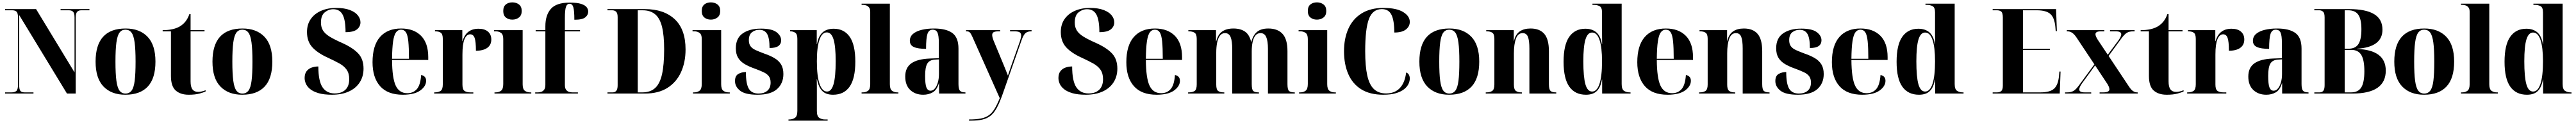

<svg xmlns="http://www.w3.org/2000/svg" viewBox="-20 -791 21773 1040"><path d="M23 0V-10H78Q104 -10 118 -21.5Q132 -33 132 -74V-644Q132 -682 119 -693Q106 -704 84 -704H23V-714H285L610 -179V-644Q610 -680 597.5 -692Q585 -704 563 -704H492V-714H736V-704H667Q644 -704 632 -691Q620 -678 620 -640V0H546L142 -664V-74Q142 -33 153 -21.5Q164 -10 188 -10H263V0Z M1039 10Q922 10 855 -59.5Q788 -129 788 -270Q788 -550 1042 -550Q1160 -550 1227 -480.5Q1294 -411 1294 -270Q1294 -129 1229.5 -59.5Q1165 10 1039 10ZM1041 0Q1073 0 1092 -24.5Q1111 -49 1118.5 -108Q1126 -167 1126 -270Q1126 -373 1118 -432Q1110 -491 1091.5 -515.5Q1073 -540 1040 -540Q1009 -540 990.5 -515.5Q972 -491 964 -432Q956 -373 956 -270Q956 -167 964 -108Q972 -49 990.5 -24.5Q1009 0 1041 0Z M1575 10Q1506 10 1465.5 -25.5Q1425 -61 1425 -149V-526H1355V-536Q1445 -536 1499 -567Q1557 -601 1581 -672H1591V-536H1709V-526H1591V-103Q1591 -56 1607 -35Q1623 -14 1655 -14Q1682 -14 1718 -28V-18Q1701 -9 1665 0.5Q1629 10 1575 10Z M2027 10Q1910 10 1843 -59.5Q1776 -129 1776 -270Q1776 -550 2030 -550Q2148 -550 2215 -480.5Q2282 -411 2282 -270Q2282 -129 2217.5 -59.5Q2153 10 2027 10ZM2029 0Q2061 0 2080 -24.5Q2099 -49 2106.5 -108Q2114 -167 2114 -270Q2114 -373 2106 -432Q2098 -491 2079.5 -515.5Q2061 -540 2028 -540Q1997 -540 1978.5 -515.5Q1960 -491 1952 -432Q1944 -373 1944 -270Q1944 -167 1952 -108Q1960 -49 1978.5 -24.5Q1997 0 2029 0Z M2787 10Q2717 10 2672 -3.5Q2627 -17 2601.5 -38Q2576 -59 2565.5 -83.5Q2555 -108 2555 -131Q2555 -168 2572 -189.5Q2589 -211 2615.5 -220Q2642 -229 2671 -229Q2671 -106 2706 -53.5Q2741 -1 2810 -1Q2867 -1 2899.5 -32Q2932 -63 2932 -122Q2932 -171 2910 -202Q2888 -233 2848 -255Q2808 -277 2754 -302Q2665 -342 2620 -391.5Q2575 -441 2575 -520Q2575 -584 2606.5 -629.5Q2638 -675 2694 -699.5Q2750 -724 2821 -724Q2891 -724 2937 -706.5Q2983 -689 3005 -661Q3027 -633 3027 -602Q3027 -567 2998 -543Q2969 -519 2901 -519Q2901 -620 2876.5 -666.5Q2852 -713 2797 -713Q2758 -713 2725.5 -687Q2693 -661 2693 -600Q2693 -561 2710.5 -533Q2728 -505 2767 -481Q2806 -457 2872 -428Q2963 -387 3008 -339Q3053 -291 3053 -211Q3053 -145 3021 -95Q2989 -45 2929 -17.5Q2869 10 2787 10Z M3385 10Q3257 10 3193 -62.5Q3129 -135 3129 -265Q3129 -406 3192 -478Q3255 -550 3371 -550Q3478 -550 3539 -488.5Q3600 -427 3600 -308V-284H3294Q3295 -131 3325 -67Q3355 -3 3423 -3Q3473 -3 3503.5 -37.5Q3534 -72 3540 -157Q3582 -148 3582 -108Q3582 -62 3532.5 -26Q3483 10 3385 10ZM3437 -294Q3437 -388 3431.5 -441.5Q3426 -495 3411.5 -517.5Q3397 -540 3370 -540Q3344 -540 3327.5 -517.5Q3311 -495 3303 -441.5Q3295 -388 3294 -294Z M3650 0V-10H3655Q3686 -10 3704.5 -22.5Q3723 -35 3723 -78V-462Q3723 -502 3706.5 -514Q3690 -526 3660 -526H3657V-536H3888V-443H3890Q3920 -548 4025 -548Q4077 -548 4105 -523.5Q4133 -499 4133 -457Q4133 -411 4099 -386.5Q4065 -362 4003 -362Q4003 -440 3992 -470.5Q3981 -501 3954 -501Q3924 -501 3906.5 -460Q3889 -419 3889 -329V-76Q3889 -34 3907 -22Q3925 -10 3956 -10H3981V0Z M4311 -625Q4278 -625 4256 -643Q4234 -661 4234 -698Q4234 -736 4256 -753.5Q4278 -771 4311 -771Q4343 -771 4366.5 -753.5Q4390 -736 4390 -698Q4390 -661 4366.5 -643Q4343 -625 4311 -625ZM4160 0V-10H4171Q4197 -10 4215.5 -24Q4234 -38 4234 -81V-461Q4234 -500 4215 -513Q4196 -526 4172 -526H4156V-536H4398V-79Q4398 -37 4416.5 -23.5Q4435 -10 4460 -10H4471V0Z M4504 0V-10H4528Q4539 -10 4553.5 -14Q4568 -18 4579 -31.5Q4590 -45 4590 -73V-526H4508V-536H4590V-569Q4590 -663 4636.5 -716Q4683 -769 4796 -769Q4859 -769 4892.5 -758Q4926 -747 4939 -730Q4952 -713 4952 -694Q4952 -664 4927 -644Q4902 -624 4835 -624Q4835 -700 4826.5 -729.5Q4818 -759 4795 -759Q4773 -759 4764 -733Q4755 -707 4755 -639V-536H4883V-526H4755V-73Q4755 -45 4765.5 -31.5Q4776 -18 4790.5 -14Q4805 -10 4817 -10H4865V0Z M5115 0V-10H5160Q5179 -10 5190 -24Q5201 -38 5201 -70V-646Q5201 -679 5188.5 -691.5Q5176 -704 5155 -704H5115V-714H5432Q5592 -714 5683.5 -628.5Q5775 -543 5775 -373Q5775 -264 5736 -179.5Q5697 -95 5621 -47.5Q5545 0 5432 0ZM5411 -10Q5477 -10 5517.5 -46.5Q5558 -83 5576 -163Q5594 -243 5594 -374Q5594 -492 5576 -564.5Q5558 -637 5517.5 -670.5Q5477 -704 5412 -704H5371V-10Z M5989 -625Q5956 -625 5934 -643Q5912 -661 5912 -698Q5912 -736 5934 -753.5Q5956 -771 5989 -771Q6021 -771 6044.5 -753.5Q6068 -736 6068 -698Q6068 -661 6044.5 -643Q6021 -625 5989 -625ZM5838 0V-10H5849Q5875 -10 5893.5 -24Q5912 -38 5912 -81V-461Q5912 -500 5893 -513Q5874 -526 5850 -526H5834V-536H6076V-79Q6076 -37 6094.5 -23.5Q6113 -10 6138 -10H6149V0Z M6383 10Q6280 10 6236.5 -24Q6193 -58 6193 -106Q6193 -150 6221.5 -166Q6250 -182 6285 -182Q6285 -83 6309.5 -41.5Q6334 0 6392 0Q6438 0 6466 -23.5Q6494 -47 6494 -93Q6494 -127 6478.5 -147Q6463 -167 6434 -180.5Q6405 -194 6365 -209Q6313 -227 6276 -248.5Q6239 -270 6219.5 -302Q6200 -334 6200 -383Q6200 -468 6258 -508.5Q6316 -549 6412 -549Q6504 -549 6543.5 -519Q6583 -489 6583 -450Q6583 -419 6559.5 -402Q6536 -385 6485 -385Q6485 -469 6464.5 -504Q6444 -539 6398 -539Q6363 -539 6336.5 -518.5Q6310 -498 6310 -451Q6310 -420 6324 -400.5Q6338 -381 6367.5 -367.5Q6397 -354 6443 -337Q6490 -321 6526 -300Q6562 -279 6582 -247Q6602 -215 6602 -165Q6602 -86 6548.5 -38Q6495 10 6383 10Z M6645 229V219H6652Q6679 219 6699.5 205.5Q6720 192 6720 147V-463Q6720 -502 6702.5 -514Q6685 -526 6662 -526H6659V-536H6884V-418H6886Q6898 -485 6933 -516.5Q6968 -548 7027 -548Q7115 -548 7162.5 -480Q7210 -412 7210 -270Q7210 -127 7162 -58.5Q7114 10 7022 10Q6962 10 6930.5 -22Q6899 -54 6886 -122H6884Q6885 -89 6885 -55Q6885 -21 6885 13V147Q6885 192 6905.5 205.5Q6926 219 6953 219H6976V229ZM6971 -17Q7008 -17 7026 -79Q7044 -141 7044 -274Q7044 -399 7026 -458Q7008 -517 6969 -517Q6928 -517 6906.5 -453.5Q6885 -390 6885 -273Q6885 -148 6907.5 -82.5Q6930 -17 6971 -17Z M7263 0V-10H7274Q7299 -10 7317.5 -23.5Q7336 -37 7336 -79V-691Q7336 -717 7325 -729.5Q7314 -742 7299.5 -746Q7285 -750 7274 -750H7263V-760H7502V-79Q7502 -37 7520.5 -23.5Q7539 -10 7564 -10H7574V0Z M7784 10Q7717 10 7674.5 -30Q7632 -70 7632 -144Q7632 -219 7683.5 -255.5Q7735 -292 7840 -296L7916 -299V-427Q7916 -491 7904.5 -515.5Q7893 -540 7864 -540Q7832 -540 7820 -505Q7808 -470 7808 -378Q7739 -378 7705 -393.5Q7671 -409 7671 -446Q7671 -482 7698.5 -505Q7726 -528 7772.5 -539Q7819 -550 7874 -550Q7978 -550 8030 -512Q8082 -474 8082 -380V-81Q8082 -39 8094 -24.5Q8106 -10 8138 -10H8141V0H7918V-86H7916Q7899 -30 7864 -10Q7829 10 7784 10ZM7846 -24Q7867 -24 7883 -43.5Q7899 -63 7908 -95Q7917 -127 7917 -165V-289L7882 -287Q7836 -284 7818 -252.5Q7800 -221 7800 -150Q7800 -79 7811 -51.5Q7822 -24 7846 -24Z M8171 219Q8231 219 8271.5 211Q8312 203 8339.5 183Q8367 163 8388 128Q8409 93 8431 39L8200 -479Q8188 -506 8178.5 -516Q8169 -526 8153 -526H8146V-536H8434L8435 -526H8422Q8392 -526 8379.5 -519Q8367 -512 8367 -495Q8367 -478 8379 -447L8464 -242Q8476 -213 8484 -192.5Q8492 -172 8500 -152Q8507 -174 8514 -193.5Q8521 -213 8527 -232L8601 -441Q8612 -474 8612 -491Q8612 -510 8599 -518Q8586 -526 8556 -526H8518V-536H8700V-526H8697Q8665 -526 8648 -510.5Q8631 -495 8616 -453L8452 14Q8428 81 8404.5 123.5Q8381 166 8352 188.5Q8323 211 8284 220Q8245 229 8191 229H8171Z M9159 10Q9089 10 9044 -3.5Q8999 -17 8973.5 -38Q8948 -59 8937.5 -83.5Q8927 -108 8927 -131Q8927 -168 8944 -189.5Q8961 -211 8987.5 -220Q9014 -229 9043 -229Q9043 -106 9078 -53.5Q9113 -1 9182 -1Q9239 -1 9271.5 -32Q9304 -63 9304 -122Q9304 -171 9282 -202Q9260 -233 9220 -255Q9180 -277 9126 -302Q9037 -342 8992 -391.5Q8947 -441 8947 -520Q8947 -584 8978.5 -629.5Q9010 -675 9066 -699.5Q9122 -724 9193 -724Q9263 -724 9309 -706.5Q9355 -689 9377 -661Q9399 -633 9399 -602Q9399 -567 9370 -543Q9341 -519 9273 -519Q9273 -620 9248.5 -666.5Q9224 -713 9169 -713Q9130 -713 9097.5 -687Q9065 -661 9065 -600Q9065 -561 9082.5 -533Q9100 -505 9139 -481Q9178 -457 9244 -428Q9335 -387 9380 -339Q9425 -291 9425 -211Q9425 -145 9393 -95Q9361 -45 9301 -17.5Q9241 10 9159 10Z M9757 10Q9629 10 9565 -62.5Q9501 -135 9501 -265Q9501 -406 9564 -478Q9627 -550 9743 -550Q9850 -550 9911 -488.5Q9972 -427 9972 -308V-284H9666Q9667 -131 9697 -67Q9727 -3 9795 -3Q9845 -3 9875.5 -37.5Q9906 -72 9912 -157Q9954 -148 9954 -108Q9954 -62 9904.5 -26Q9855 10 9757 10ZM9809 -294Q9809 -388 9803.5 -441.5Q9798 -495 9783.5 -517.5Q9769 -540 9742 -540Q9716 -540 9699.5 -517.5Q9683 -495 9675 -441.5Q9667 -388 9666 -294Z M10023 0V-10H10030Q10059 -10 10077.5 -21.5Q10096 -33 10096 -77V-462Q10096 -503 10077.5 -514.5Q10059 -526 10031 -526H10025V-536H10259V-442H10261Q10275 -500 10311.5 -525Q10348 -550 10406 -550Q10465 -550 10503 -524.5Q10541 -499 10556 -437H10558Q10571 -492 10605 -521Q10639 -550 10701 -550Q10780 -550 10821.5 -504.5Q10863 -459 10863 -358V-80Q10863 -34 10876 -22Q10889 -10 10921 -10H10925V0H10698V-379Q10698 -444 10683.5 -477.5Q10669 -511 10635 -511Q10608 -511 10591.5 -490Q10575 -469 10568 -434Q10561 -399 10561 -357V-80Q10561 -34 10573.5 -22Q10586 -10 10619 -10H10622V0H10396V-379Q10396 -444 10382.5 -477.5Q10369 -511 10335 -511Q10308 -511 10291.5 -488.5Q10275 -466 10268 -428.5Q10261 -391 10261 -346V-75Q10261 -33 10277.5 -21.5Q10294 -10 10323 -10H10329V0Z M11112 -625Q11079 -625 11057 -643Q11035 -661 11035 -698Q11035 -736 11057 -753.5Q11079 -771 11112 -771Q11144 -771 11167.5 -753.5Q11191 -736 11191 -698Q11191 -661 11167.5 -643Q11144 -625 11112 -625ZM10961 0V-10H10972Q10998 -10 11016.5 -24Q11035 -38 11035 -81V-461Q11035 -500 11016 -513Q10997 -526 10973 -526H10957V-536H11199V-79Q11199 -37 11217.5 -23.5Q11236 -10 11261 -10H11272V0Z M11673 10Q11560 10 11486.5 -36Q11413 -82 11377 -165Q11341 -248 11341 -358Q11341 -466 11378 -548.5Q11415 -631 11489.5 -677.5Q11564 -724 11674 -724Q11784 -724 11840.5 -689.5Q11897 -655 11897 -606Q11897 -568 11864.5 -542Q11832 -516 11766 -516Q11766 -618 11742 -666Q11718 -714 11661 -714Q11583 -714 11551.5 -630.5Q11520 -547 11520 -358Q11520 -232 11537.5 -153Q11555 -74 11594 -37.5Q11633 -1 11697 -1Q11770 -1 11813 -46.5Q11856 -92 11866 -178Q11883 -172 11890 -158Q11897 -144 11897 -127Q11897 -106 11886.5 -82.5Q11876 -59 11850.5 -38Q11825 -17 11781.5 -3.5Q11738 10 11673 10Z M12229 10Q12112 10 12045 -59.5Q11978 -129 11978 -270Q11978 -550 12232 -550Q12350 -550 12417 -480.5Q12484 -411 12484 -270Q12484 -129 12419.5 -59.5Q12355 10 12229 10ZM12231 0Q12263 0 12282 -24.5Q12301 -49 12308.5 -108Q12316 -167 12316 -270Q12316 -373 12308 -432Q12300 -491 12281.5 -515.5Q12263 -540 12230 -540Q12199 -540 12180.5 -515.5Q12162 -491 12154 -432Q12146 -373 12146 -270Q12146 -167 12154 -108Q12162 -49 12180.5 -24.5Q12199 0 12231 0Z M12539 0V-10H12546Q12576 -10 12594 -22.5Q12612 -35 12612 -77V-463Q12612 -502 12595 -514Q12578 -526 12549 -526H12543V-536H12776V-446H12778Q12791 -501 12826.5 -525.5Q12862 -550 12918 -550Q12995 -550 13034 -504.5Q13073 -459 13073 -358V-80Q13073 -36 13086 -23Q13099 -10 13131 -10H13135V0H12908V-380Q12908 -449 12895.5 -480Q12883 -511 12851 -511Q12811 -511 12794 -463.5Q12777 -416 12777 -341V-75Q12777 -35 12793.5 -22.5Q12810 -10 12839 -10H12845V0Z M13386 10Q13294 10 13245.5 -58Q13197 -126 13197 -269Q13197 -412 13245 -480Q13293 -548 13381 -548Q13439 -548 13474.5 -517Q13510 -486 13521 -418H13523Q13522 -472 13522 -516.5Q13522 -561 13522 -590V-686Q13522 -728 13501 -739Q13480 -750 13452 -750H13441V-760H13688V-81Q13688 -36 13708 -23Q13728 -10 13755 -10H13763V0H13523V-118H13521Q13510 -53 13478 -21.5Q13446 10 13386 10ZM13438 -17Q13479 -17 13500.5 -82Q13522 -147 13522 -273Q13522 -390 13501 -453Q13480 -516 13438 -516Q13400 -516 13382 -457.5Q13364 -399 13364 -273Q13364 -140 13381.5 -78.5Q13399 -17 13438 -17Z M14076 10Q13948 10 13884 -62.5Q13820 -135 13820 -265Q13820 -406 13883 -478Q13946 -550 14062 -550Q14169 -550 14230 -488.5Q14291 -427 14291 -308V-284H13985Q13986 -131 14016 -67Q14046 -3 14114 -3Q14164 -3 14194.5 -37.5Q14225 -72 14231 -157Q14273 -148 14273 -108Q14273 -62 14223.5 -26Q14174 10 14076 10ZM14128 -294Q14128 -388 14122.5 -441.5Q14117 -495 14102.5 -517.5Q14088 -540 14061 -540Q14035 -540 14018.5 -517.5Q14002 -495 13994 -441.5Q13986 -388 13985 -294Z M14342 0V-10H14349Q14379 -10 14397 -22.5Q14415 -35 14415 -77V-463Q14415 -502 14398 -514Q14381 -526 14352 -526H14346V-536H14579V-446H14581Q14594 -501 14629.5 -525.5Q14665 -550 14721 -550Q14798 -550 14837 -504.5Q14876 -459 14876 -358V-80Q14876 -36 14889 -23Q14902 -10 14934 -10H14938V0H14711V-380Q14711 -449 14698.5 -480Q14686 -511 14654 -511Q14614 -511 14597 -463.5Q14580 -416 14580 -341V-75Q14580 -35 14596.5 -22.5Q14613 -10 14642 -10H14648V0Z M15177 10Q15074 10 15030.5 -24Q14987 -58 14987 -106Q14987 -150 15015.5 -166Q15044 -182 15079 -182Q15079 -83 15103.5 -41.5Q15128 0 15186 0Q15232 0 15260 -23.5Q15288 -47 15288 -93Q15288 -127 15272.5 -147Q15257 -167 15228 -180.5Q15199 -194 15159 -209Q15107 -227 15070 -248.5Q15033 -270 15013.5 -302Q14994 -334 14994 -383Q14994 -468 15052 -508.5Q15110 -549 15206 -549Q15298 -549 15337.5 -519Q15377 -489 15377 -450Q15377 -419 15353.5 -402Q15330 -385 15279 -385Q15279 -469 15258.5 -504Q15238 -539 15192 -539Q15157 -539 15130.5 -518.5Q15104 -498 15104 -451Q15104 -420 15118 -400.5Q15132 -381 15161.5 -367.5Q15191 -354 15237 -337Q15284 -321 15320 -300Q15356 -279 15376 -247Q15396 -215 15396 -165Q15396 -86 15342.5 -38Q15289 10 15177 10Z M15721 10Q15593 10 15529 -62.5Q15465 -135 15465 -265Q15465 -406 15528 -478Q15591 -550 15707 -550Q15814 -550 15875 -488.5Q15936 -427 15936 -308V-284H15630Q15631 -131 15661 -67Q15691 -3 15759 -3Q15809 -3 15839.5 -37.5Q15870 -72 15876 -157Q15918 -148 15918 -108Q15918 -62 15868.5 -26Q15819 10 15721 10ZM15773 -294Q15773 -388 15767.5 -441.5Q15762 -495 15747.5 -517.5Q15733 -540 15706 -540Q15680 -540 15663.5 -517.5Q15647 -495 15639 -441.5Q15631 -388 15630 -294Z M16201 10Q16109 10 16060.5 -58Q16012 -126 16012 -269Q16012 -412 16060 -480Q16108 -548 16196 -548Q16254 -548 16289.5 -517Q16325 -486 16336 -418H16338Q16337 -472 16337 -516.5Q16337 -561 16337 -590V-686Q16337 -728 16316 -739Q16295 -750 16267 -750H16256V-760H16503V-81Q16503 -36 16523 -23Q16543 -10 16570 -10H16578V0H16338V-118H16336Q16325 -53 16293 -21.5Q16261 10 16201 10ZM16253 -17Q16294 -17 16315.5 -82Q16337 -147 16337 -273Q16337 -390 16316 -453Q16295 -516 16253 -516Q16215 -516 16197 -457.5Q16179 -399 16179 -273Q16179 -140 16196.5 -78.5Q16214 -17 16253 -17Z M16824 0V-10H16862Q16884 -10 16897 -21.5Q16910 -33 16910 -67V-642Q16910 -683 16896 -693.5Q16882 -704 16861 -704H16824V-714H17360L17367 -528H17357L17354 -563Q17347 -641 17312 -672.5Q17277 -704 17197 -704H17080V-378H17308V-368H17080V-10H17229Q17309 -10 17343.5 -41.5Q17378 -73 17385 -151L17388 -186H17398L17391 0Z M17436 0V-10H17454Q17487 -10 17508 -22.5Q17529 -35 17557 -74L17684 -247L17532 -475Q17514 -502 17495.5 -514Q17477 -526 17457 -526H17451V-536H17768V-526H17740Q17714 -526 17703.5 -519.5Q17693 -513 17693 -502Q17693 -484 17715 -451L17797 -328L17887 -449Q17911 -483 17911 -501Q17911 -526 17865 -526H17816V-536H18024V-526H18012Q17979 -526 17959 -514Q17939 -502 17913 -467L17804 -318L17975 -61Q17994 -32 18010.5 -21Q18027 -10 18044 -10H18050V0H17728V-10H17759Q17811 -10 17811 -36Q17811 -47 17804 -62.5Q17797 -78 17780 -102L17690 -238L17580 -87Q17556 -53 17556 -35Q17556 -10 17601 -10H17657V0Z M18295 10Q18226 10 18185.5 -25.5Q18145 -61 18145 -149V-526H18075V-536Q18165 -536 18219 -567Q18277 -601 18301 -672H18311V-536H18429V-526H18311V-103Q18311 -56 18327 -35Q18343 -14 18375 -14Q18402 -14 18438 -28V-18Q18421 -9 18385 0.5Q18349 10 18295 10Z M18468 0V-10H18473Q18504 -10 18522.5 -22.5Q18541 -35 18541 -78V-462Q18541 -502 18524.5 -514Q18508 -526 18478 -526H18475V-536H18706V-443H18708Q18738 -548 18843 -548Q18895 -548 18923 -523.5Q18951 -499 18951 -457Q18951 -411 18917 -386.5Q18883 -362 18821 -362Q18821 -440 18810 -470.5Q18799 -501 18772 -501Q18742 -501 18724.5 -460Q18707 -419 18707 -329V-76Q18707 -34 18725 -22Q18743 -10 18774 -10H18799V0Z M19137 10Q19070 10 19027.5 -30Q18985 -70 18985 -144Q18985 -219 19036.5 -255.5Q19088 -292 19193 -296L19269 -299V-427Q19269 -491 19257.5 -515.5Q19246 -540 19217 -540Q19185 -540 19173 -505Q19161 -470 19161 -378Q19092 -378 19058 -393.5Q19024 -409 19024 -446Q19024 -482 19051.5 -505Q19079 -528 19125.5 -539Q19172 -550 19227 -550Q19331 -550 19383 -512Q19435 -474 19435 -380V-81Q19435 -39 19447 -24.5Q19459 -10 19491 -10H19494V0H19271V-86H19269Q19252 -30 19217 -10Q19182 10 19137 10ZM19199 -24Q19220 -24 19236 -43.5Q19252 -63 19261 -95Q19270 -127 19270 -165V-289L19235 -287Q19189 -284 19171 -252.5Q19153 -221 19153 -150Q19153 -79 19164 -51.5Q19175 -24 19199 -24Z M19543 0V-10H19588Q19609 -10 19619.5 -24Q19630 -38 19630 -71V-644Q19630 -681 19616.5 -692.5Q19603 -704 19586 -704H19543V-714H19838Q19978 -714 20048.5 -671.5Q20119 -629 20119 -540Q20119 -392 19903 -379V-377Q20147 -369 20147 -194Q20147 0 19866 0ZM19831 -379Q19890 -379 19915.5 -418Q19941 -457 19941 -543Q19941 -628 19915 -666Q19889 -704 19830 -704H19800V-379ZM19855 -10Q19914 -10 19940 -52Q19966 -94 19966 -189Q19966 -284 19940 -326.5Q19914 -369 19857 -369H19800V-10Z M20470 10Q20353 10 20286 -59.5Q20219 -129 20219 -270Q20219 -550 20473 -550Q20591 -550 20658 -480.5Q20725 -411 20725 -270Q20725 -129 20660.5 -59.5Q20596 10 20470 10ZM20472 0Q20504 0 20523 -24.5Q20542 -49 20549.5 -108Q20557 -167 20557 -270Q20557 -373 20549 -432Q20541 -491 20522.5 -515.5Q20504 -540 20471 -540Q20440 -540 20421.5 -515.5Q20403 -491 20395 -432Q20387 -373 20387 -270Q20387 -167 20395 -108Q20403 -49 20421.5 -24.5Q20440 0 20472 0Z M20783 0V-10H20794Q20819 -10 20837.5 -23.5Q20856 -37 20856 -79V-691Q20856 -717 20845 -729.5Q20834 -742 20819.5 -746Q20805 -750 20794 -750H20783V-760H21022V-79Q21022 -37 21040.5 -23.5Q21059 -10 21084 -10H21094V0Z M21340 10Q21248 10 21199.5 -58Q21151 -126 21151 -269Q21151 -412 21199 -480Q21247 -548 21335 -548Q21393 -548 21428.5 -517Q21464 -486 21475 -418H21477Q21476 -472 21476 -516.5Q21476 -561 21476 -590V-686Q21476 -728 21455 -739Q21434 -750 21406 -750H21395V-760H21642V-81Q21642 -36 21662 -23Q21682 -10 21709 -10H21717V0H21477V-118H21475Q21464 -53 21432 -21.5Q21400 10 21340 10ZM21392 -17Q21433 -17 21454.5 -82Q21476 -147 21476 -273Q21476 -390 21455 -453Q21434 -516 21392 -516Q21354 -516 21336 -457.5Q21318 -399 21318 -273Q21318 -140 21335.5 -78.5Q21353 -17 21392 -17Z"/></svg>

Font: Noto Serif Display SemiCondensed ExtraBold
Style: Regular
Weight: 800
Width: 4
Designer: Monotype Design Team
Foundry: Monotype Imaging Inc.
Version: Version 2.009